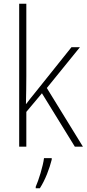

<svg xmlns="http://www.w3.org/2000/svg" viewBox="-20 -780 462 1021"><path d="M120 -375V-760H82V0H120V-185L203 -284L378 0H421L229 -312L405 -529H360L168 -289C150 -268 137 -250 119 -227H118C119 -278 120 -324 120 -375ZM255 69V61H214C209 103 185 180 170 213V221H192C221 176 243 117 255 69Z"/></svg>

Font: Noto Sans Thai SemCond ExtLt
Style: Regular
Weight: 200
Width: 4
Designer: Monotype Design Team
Foundry: Monotype Imaging Inc.
Version: Version 2.002